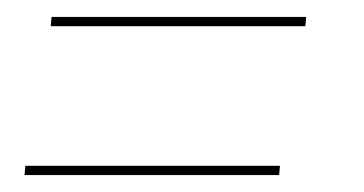

<svg xmlns="http://www.w3.org/2000/svg" viewBox="-20 -357 430 227"><path d="M9 -150 10 -161H311L310 -150ZM40 -326 41 -337H342L341 -326Z"/></svg>

Font: Anybody UltraExpanded Thin
Style: Italic
Weight: 100
Width: 9
Italic angle: -10°
Designer: Tyler Finck
Foundry: Etcetera Type Company
Version: Version 1.010; ttfautohint (v1.8.3) -l 8 -r 50 -G 200 -x 14 